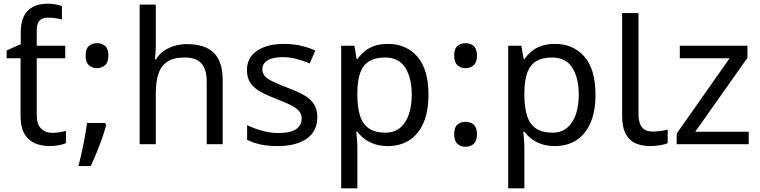

<svg xmlns="http://www.w3.org/2000/svg" viewBox="-20 -785 4134 1045"><path d="M240 -765Q263 -765 283.5 -761Q304 -757 317 -752V-679Q308 -682 285.5 -685.5Q263 -689 240 -689Q209 -689 194.5 -672Q180 -655 180 -621V-536H335V-468H180V-158Q180 -109 203.5 -85.5Q227 -62 264 -62Q284 -62 305 -65.5Q326 -69 339 -73V-6Q325 1 299 5.5Q273 10 249 10Q207 10 171.5 -4.5Q136 -19 114 -55Q92 -91 92 -156V-468H16V-510L93 -545V-611Q93 -661 109 -695Q125 -729 158 -747Q191 -765 240 -765Z M551 -116 558 -105Q549 -70 535.5 -32Q522 6 506.5 44Q491 82 474 119H407Q422 60 434.5 -2Q447 -64 454 -116ZM508 -414Q482 -414 464 -430Q446 -446 446 -482Q446 -520 464 -535Q482 -550 508 -550Q534 -550 552 -535Q570 -520 570 -482Q570 -446 552 -430Q534 -414 508 -414Z M828 -537Q828 -518 826.5 -498Q825 -478 823 -462H829Q846 -490 872 -508Q898 -526 930 -535.5Q962 -545 996 -545Q1061 -545 1104.5 -524.5Q1148 -504 1170 -461Q1192 -418 1192 -349V0H1105V-343Q1105 -408 1076 -440Q1047 -472 985 -472Q925 -472 891 -449.5Q857 -427 842.5 -383.5Q828 -340 828 -277V0H740V-760H828Z M1707 -148Q1707 -96 1681 -61Q1655 -26 1607 -8Q1559 10 1493 10Q1437 10 1396.5 1Q1356 -8 1325 -24V-104Q1357 -88 1402.5 -74.5Q1448 -61 1495 -61Q1562 -61 1592 -82.5Q1622 -104 1622 -140Q1622 -160 1611 -176Q1600 -192 1571.5 -208Q1543 -224 1490 -244Q1438 -264 1401 -284Q1364 -304 1344 -332Q1324 -360 1324 -404Q1324 -472 1379.5 -509Q1435 -546 1525 -546Q1574 -546 1616.5 -536.5Q1659 -527 1696 -510L1666 -440Q1632 -454 1595 -464Q1558 -474 1519 -474Q1465 -474 1436.5 -456.5Q1408 -439 1408 -409Q1408 -387 1421 -371.5Q1434 -356 1464.5 -341.5Q1495 -327 1546 -307Q1597 -288 1633 -268Q1669 -248 1688 -219.5Q1707 -191 1707 -148Z M2092 -546Q2191 -546 2251.5 -477Q2312 -408 2312 -269Q2312 -178 2284.5 -115.5Q2257 -53 2207.5 -21.5Q2158 10 2091 10Q2050 10 2018 -1Q1986 -12 1963.5 -29.5Q1941 -47 1925 -68H1919Q1921 -51 1923 -25Q1925 1 1925 20V240H1837V-536H1909L1921 -463H1925Q1941 -486 1963.5 -505Q1986 -524 2017.5 -535Q2049 -546 2092 -546ZM2076 -472Q2022 -472 1989 -451.5Q1956 -431 1941 -390Q1926 -349 1925 -286V-269Q1925 -203 1939 -157Q1953 -111 1986.5 -87Q2020 -63 2078 -63Q2127 -63 2158.5 -90Q2190 -117 2205.5 -163.5Q2221 -210 2221 -270Q2221 -362 2185.5 -417Q2150 -472 2076 -472Z M2514 -414Q2488 -414 2470 -430Q2452 -446 2452 -482Q2452 -520 2470 -535Q2488 -550 2514 -550Q2540 -550 2558 -535Q2576 -520 2576 -482Q2576 -446 2558 -430Q2540 -414 2514 -414ZM2514 14Q2488 14 2470 -2Q2452 -18 2452 -54Q2452 -92 2470 -107Q2488 -122 2514 -122Q2540 -122 2558 -107Q2576 -92 2576 -54Q2576 -18 2558 -2Q2540 14 2514 14Z M3001 -546Q3100 -546 3160.5 -477Q3221 -408 3221 -269Q3221 -178 3193.5 -115.5Q3166 -53 3116.5 -21.5Q3067 10 3000 10Q2959 10 2927 -1Q2895 -12 2872.5 -29.5Q2850 -47 2834 -68H2828Q2830 -51 2832 -25Q2834 1 2834 20V240H2746V-536H2818L2830 -463H2834Q2850 -486 2872.5 -505Q2895 -524 2926.5 -535Q2958 -546 3001 -546ZM2985 -472Q2931 -472 2898 -451.5Q2865 -431 2850 -390Q2835 -349 2834 -286V-269Q2834 -203 2848 -157Q2862 -111 2895.5 -87Q2929 -63 2987 -63Q3036 -63 3067.5 -90Q3099 -117 3114.5 -163.5Q3130 -210 3130 -270Q3130 -362 3094.5 -417Q3059 -472 2985 -472Z M3519 10Q3475 10 3440.5 -4.5Q3406 -19 3386 -55.5Q3366 -92 3366 -157V-714H3455V-165Q3455 -117 3473.5 -93Q3492 -69 3532 -69Q3554 -69 3577.5 -72.5Q3601 -76 3614 -80V-6Q3600 1 3572.5 5.5Q3545 10 3519 10Z M4055 0H3663V-58L3951 -468H3680V-536H4048V-470L3764 -68H4055Z"/></svg>

Font: hexutelugu05
Style: Book
Weight: 400
Designer: Jelle Bosma - Monotype Design Team
Foundry: Monotype Imaging Inc.
Version: Version 2.003